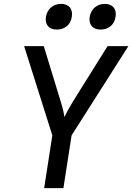

<svg xmlns="http://www.w3.org/2000/svg" viewBox="-20 -967 680 987"><path d="M497 -815C538 -815 568 -840 574 -880C581 -921 559 -947 519 -947C478 -947 448 -921 441 -880C435 -840 457 -815 497 -815ZM272 -815C313 -815 343 -840 349 -880C356 -921 334 -947 294 -947C253 -947 223 -921 216 -880C210 -840 232 -815 272 -815ZM207 0H306L348 -271L640 -730H533L353 -442C332 -407 317 -378 311 -365C310 -378 304 -407 293 -442L205 -730H104L249 -271Z"/></svg>

Font: JetBrains Mono Medium
Style: Italic
Weight: 436
Italic angle: -9°
Monospace: yes
Designer: Philipp Nurullin, Konstantin Bulenkov
Foundry: JetBrains
Version: Version 2.305